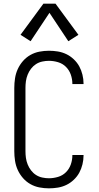

<svg xmlns="http://www.w3.org/2000/svg" viewBox="-20 -1020 540 1048"><path d="M247 8Q221 8 195 3Q169 -2 146 -15Q123 -28 105.5 -48Q88 -68 77 -92Q66 -116 62 -142.5Q58 -169 58 -195V-540Q58 -566 62 -592.5Q66 -619 77 -643Q88 -667 105.5 -687Q123 -707 146 -720Q169 -733 195 -738Q221 -743 247 -743Q272 -743 296 -739Q320 -735 342 -724.5Q364 -714 382.5 -696.5Q401 -679 412.5 -658Q424 -637 430 -612.5Q436 -588 436 -564Q436 -563 436 -562.5Q436 -562 436 -561H375Q375 -562 375 -562.5Q375 -563 375 -563Q375 -588 366.5 -612.5Q358 -637 340 -655Q322 -673 297 -680.5Q272 -688 247 -688Q229 -688 210.5 -684Q192 -680 176.5 -670Q161 -660 149.5 -645Q138 -630 131 -612.5Q124 -595 121.5 -577Q119 -559 119 -540V-195Q119 -176 121.5 -158Q124 -140 131 -122.5Q138 -105 149.5 -90Q161 -75 176.5 -65Q192 -55 210.5 -51Q229 -47 247 -47Q272 -47 297 -54.5Q322 -62 340 -80Q358 -98 366.5 -122.5Q375 -147 375 -172Q375 -172 375 -172.5Q375 -173 375 -174H436Q436 -173 436 -172.5Q436 -172 436 -171Q436 -147 430 -122.5Q424 -98 412.5 -77Q401 -56 382.5 -38.5Q364 -21 342 -10.5Q320 0 296 4Q272 8 247 8ZM147 -795 92 -830 217 -1000H283L408 -830L353 -795L250 -950Z"/></svg>

Font: Iosevka Term Light
Style: Regular
Weight: 300
Monospace: yes
Designer: Belleve Invis
Foundry: Belleve Invis
Version: Version 9.0.1; ttfautohint (v1.8.3)